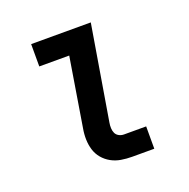

<svg xmlns="http://www.w3.org/2000/svg" viewBox="-99 -615 699 711"><g transform="rotate(-20 250.0 -260.0)"><path d="M305 0Q283 0 262 -3.5Q241 -7 223 -17Q205 -27 192 -42.5Q179 -58 173 -77.5Q167 -97 166.5 -118.5Q166 -140 170 -162L214 -432H96V-520H331L269 -148Q267 -137 267.5 -126Q268 -115 272 -106.5Q276 -98 285 -93Q294 -88 305 -88H392V0Z"/></g></svg>

Font: Iosevka Curly Semibold
Style: Italic
Weight: 600
Italic angle: -9°
Monospace: yes
Designer: Belleve Invis
Foundry: Belleve Invis
Version: Version 22.1.2; ttfautohint (v1.8.4)